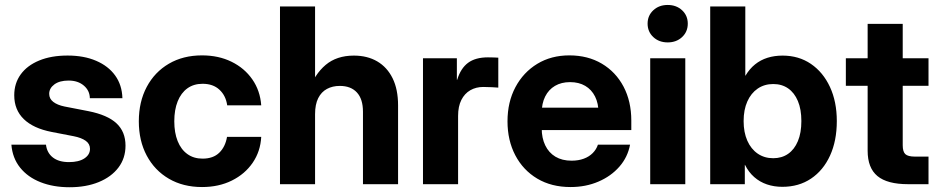

<svg xmlns="http://www.w3.org/2000/svg" viewBox="-20 -754 3843 786"><path d="M264.9 12.5Q198.2 12.5 146 -8.1Q93.8 -28.6 62.4 -67.7Q31 -106.8 26.6 -161.9H168.2Q172.1 -128.4 196.4 -109.4Q220.7 -90.4 262.5 -90.4Q302.7 -90.4 325.6 -105.6Q348.4 -120.8 348.4 -144.7Q348.4 -165.1 330.9 -177.6Q313.3 -190.2 281.6 -196.4L191.2 -213.9Q116.2 -228.6 77.3 -266.5Q38.3 -304.5 38.3 -364Q38.3 -413 64.9 -449.6Q91.4 -486.1 140.5 -506.3Q189.6 -526.6 256.7 -526.6Q323.6 -526.6 373.4 -505.2Q423.3 -483.9 451.4 -445Q479.6 -406 481.1 -352.1H347.8Q347.3 -383.1 323.2 -403.6Q299.1 -424.2 260.9 -424.2Q223.8 -424.2 202.6 -408.5Q181.4 -392.8 181.4 -369.8Q181.4 -349.8 198 -337Q214.6 -324.1 244.1 -318L341.9 -299Q420 -283.5 456.9 -249.1Q493.8 -214.7 493.8 -157.8Q493.8 -106.2 464.8 -68Q435.8 -29.7 384.1 -8.6Q332.4 12.5 264.9 12.5Z M807.1 11.7Q729.7 11.7 671.4 -22.3Q613.1 -56.3 580.7 -117Q548.3 -177.7 548.3 -257.4Q548.3 -337.3 580.7 -398.2Q613.1 -459.1 671.4 -493.2Q729.7 -527.3 807.1 -527.3Q874.9 -527.3 927.9 -501.2Q980.9 -475.2 1012.9 -429.1Q1045 -383 1049.4 -322.9H910.1Q904.5 -362.5 878.4 -386.7Q852.4 -411 809.2 -411Q773 -411 747 -392.3Q721.1 -373.5 707.3 -339Q693.5 -304.6 693.5 -257.4Q693.5 -210.6 707.3 -176.3Q721.1 -141.9 747.1 -123.3Q773 -104.6 809.2 -104.6Q852.8 -104.6 877.6 -128.8Q902.5 -153 909.4 -193.8H1049.4Q1046.3 -134.3 1014.5 -87.9Q982.7 -41.4 929.2 -14.9Q875.7 11.7 807.1 11.7Z M1269.8 -286.5V0H1126.2V-727.5H1269.8V-381.4H1243.1Q1267.7 -449.9 1313 -488.2Q1358.3 -526.4 1428.6 -526.4Q1483.7 -526.4 1524.3 -502.7Q1564.9 -478.9 1587.3 -433.5Q1609.6 -388.1 1609.6 -322.9V0H1465.9V-296.5Q1465.9 -348.4 1441.2 -375.3Q1416.5 -402.3 1371 -402.3Q1341.3 -402.3 1318.5 -390Q1295.6 -377.8 1282.7 -352.2Q1269.8 -326.6 1269.8 -286.5Z M1711.6 0V-515.6H1850.3V-427.7H1851.7Q1865.9 -474.3 1896.1 -496.8Q1926.4 -519.2 1977.3 -519.2Q1990.2 -519.2 2000.7 -518.8Q2011.3 -518.3 2019.9 -517.9V-395.3Q2012.1 -396 1994.2 -397Q1976.4 -398 1958 -398Q1928.7 -398 1905.3 -384.6Q1881.9 -371.1 1868.6 -344.7Q1855.3 -318.3 1855.3 -279.4V0Z M2315.6 11.7Q2237.5 11.7 2179.4 -22.8Q2121.4 -57.4 2089.5 -118.3Q2057.6 -179.2 2057.6 -257.4Q2057.6 -336.2 2090 -397.1Q2122.4 -458 2179.5 -492.7Q2236.6 -527.3 2310.8 -527.3Q2386.5 -527.3 2443.7 -493.4Q2500.9 -459.5 2532.7 -399.3Q2564.4 -339 2564.4 -260.3V-221.5H2108.9V-313.3H2495.1L2430.2 -291.6Q2430.2 -330.6 2416 -358.9Q2401.8 -387.2 2375.8 -402.5Q2349.8 -417.8 2313.7 -417.8Q2278.1 -417.8 2252 -402.5Q2226 -387.2 2211.8 -358.9Q2197.6 -330.6 2197.6 -291.6V-228.8Q2197.6 -189 2212 -159.1Q2226.3 -129.1 2253.7 -112.6Q2281.1 -96.2 2319.8 -96.2Q2348 -96.2 2369.9 -104.4Q2391.8 -112.5 2406.5 -127.4Q2421.3 -142.2 2427.8 -161.9H2559.3Q2549.8 -110.8 2515.6 -71.7Q2481.4 -32.6 2429.7 -10.5Q2378.1 11.7 2315.6 11.7Z M2641.8 0V-515.6H2785.4V0ZM2713.4 -580.4Q2677.8 -580.4 2654.5 -602.2Q2631.1 -624.1 2631.1 -657.2Q2631.1 -690.2 2654.5 -712Q2677.8 -733.7 2713.4 -733.7Q2748.9 -733.7 2772.3 -712Q2795.6 -690.2 2795.6 -657.2Q2795.6 -624.1 2772.3 -602.2Q2748.9 -580.4 2713.4 -580.4Z M3182.6 10.8Q3148.9 10.8 3119.7 0.9Q3090.4 -9 3067.6 -29.1Q3044.7 -49.1 3029.8 -79.2H3029.1V0H2887.4V-727.5H3031.1V-444.2H3031.8Q3048.4 -472.2 3070.9 -490.3Q3093.4 -508.5 3121.9 -517.5Q3150.5 -526.4 3183.7 -526.4Q3249.7 -526.4 3299.6 -492.5Q3349.5 -458.5 3377.6 -398.1Q3405.7 -337.7 3405.7 -258.3Q3405.7 -177.7 3378 -117.1Q3350.3 -56.5 3300.3 -22.9Q3250.3 10.8 3182.6 10.8ZM3145.4 -106.3Q3180.6 -106.3 3206.3 -124.2Q3232.1 -142.1 3246.3 -176.1Q3260.6 -210.1 3260.6 -258.3Q3260.6 -306.8 3246.3 -340.5Q3232.1 -374.3 3206.3 -392.2Q3180.6 -410 3145.4 -410Q3109.2 -410 3081.8 -391.3Q3054.4 -372.5 3039.3 -338.5Q3024.2 -304.5 3024.2 -258.3Q3024.2 -212.4 3039.3 -178.1Q3054.4 -143.9 3081.8 -125.1Q3109.2 -106.3 3145.4 -106.3Z M3781.1 -515.6V-402.7H3442.7V-515.6ZM3531.9 -656.2H3675.5V-159.3Q3675.5 -133.2 3686.1 -123.1Q3696.7 -112.9 3725.9 -112.9Q3738.1 -112.9 3755 -112.9Q3771.9 -112.9 3781.1 -112.9V0Q3768.1 0 3744.7 0Q3721.2 0 3697.5 0Q3612.1 0 3572 -33.3Q3531.9 -66.5 3531.9 -136.8Z"/></svg>

Font: Inter Khmer Looped
Style: Regular
Weight: 400
Designer: Rasmus Andersson, Sovichet Tep
Foundry: Anagata Design
Version: Version 1.000